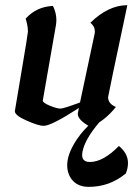

<svg xmlns="http://www.w3.org/2000/svg" viewBox="-20 -481 534 745"><path d="M331.1 11.7Q281.7 -15.1 281.7 -39.6Q281.7 -42.5 286.1 -62Q179.2 7.3 149.4 7.3Q128.9 7.3 82 -13.7Q37.6 -33.2 37.6 -49.8L62.5 -197.8Q88.4 -350.6 88.4 -358.4Q88.4 -380.4 79.6 -408.7Q121.1 -455.1 185.5 -458Q198.7 -431.2 198.7 -403.8Q198.7 -394.5 197.3 -384.8L146 -90.8Q146 -82 173.6 -70.8Q201.2 -59.6 214.4 -59.6Q226.6 -59.6 290.5 -83.5L346.7 -347.7Q348.1 -353.5 348.1 -358.9Q348.1 -378.9 330.6 -392.6Q400.4 -460.9 474.1 -460.9Q399.4 -108.9 399.4 -104Q399.4 -78.6 429.7 -65.9Q385.3 -10.7 331.1 11.7ZM324.2 244.1Q278.3 244.1 255.4 211.4Q240.7 189 240.7 160.6Q240.7 115.7 277.8 60.5Q305.2 20 337.9 -6.3H365.2Q310.5 57.6 300.3 106.4Q298.8 114.3 298.8 120.6Q298.8 147.5 329.1 147.5Q380.4 147.5 441.4 85.4Q476.6 114.3 476.6 151.9Q476.6 171.4 468.3 191.9Q405.8 244.1 324.2 244.1Z"/></svg>

Font: Balgruf
Style: Italic
Weight: 500
Italic angle: -12°
Designer: Paul James Miller
Foundry: High-Logic / Made with FontCreator
Version: Version 1.201;March 28, 2021;FontCreator 13.0.0.2683 64-bit